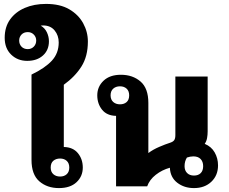

<svg xmlns="http://www.w3.org/2000/svg" viewBox="-20 -952 1168 981"><path d="M215 -932Q287 -932 334 -904.5Q381 -877 405 -833Q429 -789 429 -740Q429 -664 396 -612Q363 -560 306 -519V-201Q353 -200 378 -169.5Q403 -139 403 -96Q403 -51 371 -21Q339 9 281 9Q221 9 181 -25.5Q141 -60 141 -135V-571Q210 -604 245 -642Q280 -680 280 -735Q280 -771 259 -796.5Q238 -822 200 -822Q194 -822 188 -821Q209 -809 219.5 -787Q230 -765 230 -741Q230 -696 199.5 -668.5Q169 -641 119 -641Q70 -641 37 -673Q4 -705 4 -759Q4 -814 31.5 -852.5Q59 -891 106.5 -911.5Q154 -932 215 -932ZM122 -701Q140 -701 152.5 -713.5Q165 -726 165 -745Q165 -763 152.5 -775.5Q140 -788 122 -788Q102 -788 90 -775.5Q78 -763 78 -745Q78 -726 90 -713.5Q102 -701 122 -701ZM287 -142Q266 -142 252.5 -130.5Q239 -119 239 -96Q239 -74 252.5 -62Q266 -50 287 -50Q308 -50 321 -62Q334 -74 334 -96Q334 -118 321 -130Q308 -142 287 -142Z M971 9Q921 9 885.5 -18.5Q850 -46 848 -95Q808 -84 776 -59Q744 -34 732 0H573V-360Q526 -361 501.5 -391.5Q477 -422 477 -465Q477 -509 509 -539.5Q541 -570 598 -570Q658 -570 698 -535.5Q738 -501 738 -426V-170Q762 -188 793.5 -201.5Q825 -215 850 -223Q865 -228 870.5 -236.5Q876 -245 876 -262V-561H1041V-281Q1041 -263 1038 -246.5Q1035 -230 1026 -217Q1060 -203 1077 -173Q1094 -143 1094 -107Q1094 -56 1060 -23.5Q1026 9 971 9ZM593 -419Q614 -419 627 -430.5Q640 -442 640 -465Q640 -487 627 -499Q614 -511 593 -511Q572 -511 558.5 -499Q545 -487 545 -465Q545 -443 558.5 -431Q572 -419 593 -419ZM971 -55Q993 -55 1005.5 -67.5Q1018 -80 1018 -103Q1018 -126 1005 -139.5Q992 -153 968 -153Q952 -153 935 -147Q923 -128 923 -103Q923 -81 936 -68Q949 -55 971 -55Z"/></svg>

Font: Noto Sans Thai Looped ExtraBold
Style: Regular
Weight: 800
Designer: Sasikarn Vongin, Ben Mitchell
Foundry: The Fontpad Ltd
Version: Version 1.001; ttfautohint (v1.8.4.7-5d5b)